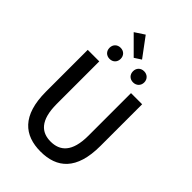

<svg xmlns="http://www.w3.org/2000/svg" viewBox="-316 -1228 1365 1365"><g transform="rotate(45 366.5 -545.5)"><path d="M415 -960 308 -1104 235 -1056 364 -927ZM248 -800C281 -800 304 -823 304 -856C304 -889 281 -912 248 -912C215 -912 192 -889 192 -856C192 -823 215 -800 248 -800ZM484 -800C517 -800 541 -823 541 -856C541 -889 517 -912 484 -912C451 -912 428 -889 428 -856C428 -823 451 -800 484 -800ZM367 13C531 13 640 -76 640 -316V-736H528V-308C528 -142 460 -88 367 -88C276 -88 209 -142 209 -308V-736H93V-316C93 -76 204 13 367 13Z"/></g></svg>

Font: Spoqa Han Sans Neo Medium
Style: Regular
Weight: 500
Designer: [Spoqa Han Sans Neo] Dong-huui Kim  Younghwa Kang  Yujin Lee  [Noto Sans] Ryoko NISHIZUKA  (kana & ideographs); Paul D. 
Foundry: Spoqa (http://www.spoqa-han-sans.com)
Version: Version 1.000